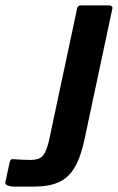

<svg xmlns="http://www.w3.org/2000/svg" viewBox="-60 -693 438 713"><path d="M255 -181Q241 -112 218 -72.5Q195 -33 158.5 -16.5Q122 0 66 0H-9Q-18 0 -30 -3.5Q-42 -7 -40 -17L-24 -91Q-21 -103 -12 -102Q0 -101 21 -100Q42 -99 54 -99Q84 -99 98 -113.5Q112 -128 122 -171L226 -660Q228 -673 241 -673H347Q351 -673 355 -669.5Q359 -666 357 -660Z"/></svg>

Font: Glory
Style: Bold Italic
Weight: 700
Italic angle: -12°
Version: Version 1.011